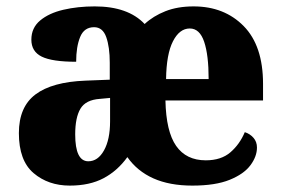

<svg xmlns="http://www.w3.org/2000/svg" viewBox="-20 -570 877 600"><path d="M198 10Q131 10 85 -29Q39 -68 39 -154Q39 -236 91 -275Q143 -314 247 -318L323 -321V-374Q323 -423 312 -454Q301 -485 274 -485Q243 -485 230.5 -454.5Q218 -424 218 -377Q143 -377 110.5 -393Q78 -409 78 -446Q78 -483 105.5 -506Q133 -529 178 -539.5Q223 -550 276 -550Q380 -550 432 -495Q459 -520 497 -535Q535 -550 585 -550Q681 -550 741.5 -488.5Q802 -427 802 -308V-256H497Q499 -159 530.5 -114Q562 -69 623 -69Q671 -69 700 -94Q729 -119 745 -157Q761 -152 772 -139.5Q783 -127 783 -109Q783 -81 762.5 -53.5Q742 -26 697.5 -8Q653 10 581 10Q510 10 459.5 -12.5Q409 -35 378 -79Q347 -36 303.5 -13Q260 10 198 10ZM632 -323Q632 -398 618 -439.5Q604 -481 573 -481Q541 -481 520.5 -441Q500 -401 499 -323ZM256 -66Q286 -66 305 -100Q324 -134 324 -191V-264L292 -261Q248 -258 231.5 -230.5Q215 -203 215 -150Q215 -66 256 -66Z"/></svg>

Font: Noto Serif Armenian SemiCondensed ExtraBold
Style: Regular
Weight: 800
Width: 4
Designer: Monotype Design Team
Foundry: Monotype Imaging Inc.
Version: Version 2.008; ttfautohint (v1.8.4.7-5d5b)